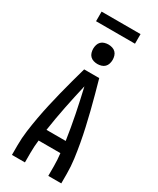

<svg xmlns="http://www.w3.org/2000/svg" viewBox="-276 -1204 1051 1281"><g transform="rotate(30 250.0 -563.5)"><path d="M60 0V-74Q60 -130 67.5 -186Q75 -242 85 -297.5Q95 -353 107.5 -408Q120 -463 133.5 -517.5Q147 -572 162 -626.5Q177 -681 192 -735H308Q323 -681 338 -626.5Q353 -572 366.5 -517.5Q380 -463 392.5 -408Q405 -353 415 -297.5Q425 -242 432.5 -186Q440 -130 440 -73V0H340V-74Q340 -98 338.5 -123Q337 -148 334 -172H166Q163 -148 161.5 -123Q160 -98 160 -74V0ZM176 -260H324Q310 -355 291 -449.5Q272 -544 250 -638Q228 -544 209 -449.5Q190 -355 176 -260ZM250 -810Q235 -810 220 -814.5Q205 -819 194.5 -829.5Q184 -840 179.5 -855Q175 -870 175 -885Q175 -900 179.5 -915Q184 -930 194.5 -940.5Q205 -951 220 -955.5Q235 -960 250 -960Q265 -960 280 -955.5Q295 -951 305.5 -940.5Q316 -930 320.5 -915Q325 -900 325 -885Q325 -870 320.5 -855Q316 -840 305.5 -829.5Q295 -819 280 -814.5Q265 -810 250 -810ZM100 -1053V-1127H400V-1053Z"/></g></svg>

Font: Iosevka Term Curly Semibold
Style: Regular
Weight: 600
Designer: Belleve Invis
Foundry: Belleve Invis
Version: Version 32.3.0